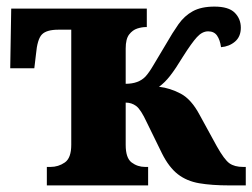

<svg xmlns="http://www.w3.org/2000/svg" viewBox="-20 -562 765 582"><path d="M122 0V-56H133Q157 -56 176.5 -69.5Q196 -83 196 -123V-472H157Q121 -472 107 -457.5Q93 -443 89 -397L84 -355H11L14 -536H425V-480H423Q410 -480 396 -475.5Q382 -471 371.5 -457.5Q361 -444 361 -415V-308Q400 -308 421 -330Q432 -342 446 -366Q460 -390 483 -428Q503 -463 521 -488.5Q539 -514 564.5 -528Q590 -542 630 -542Q673 -542 691.5 -523.5Q710 -505 710 -478Q710 -451 692.5 -436Q675 -421 650 -419Q647 -441 638 -454Q629 -467 611 -467Q593 -467 577 -449.5Q561 -432 535 -391Q512 -353 495.5 -332Q479 -311 462 -299Q496 -295 528 -278Q560 -261 585 -214L637 -119Q660 -78 675.5 -67Q691 -56 717 -56H725V0H675Q622 0 584 -6.5Q546 -13 519 -34Q492 -55 471 -97L425 -191Q407 -230 393 -240.5Q379 -251 361 -251V-123Q361 -83 379 -69.5Q397 -56 420 -56H429V0Z"/></svg>

Font: Noto Serif SemiCondensed ExtraBold
Style: Regular
Weight: 800
Width: 4
Designer: Monotype Design Team
Foundry: Monotype Imaging Inc.
Version: Version 2.015